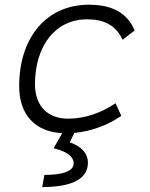

<svg xmlns="http://www.w3.org/2000/svg" viewBox="-20 -547 626 802"><path d="M266.1 -51.3C178.2 -51.3 127 -104 126 -194.3C126.5 -358.4 212.9 -466.3 343.8 -466.3C415 -466.3 463.4 -441.9 492.2 -380.9L542.5 -419.9C512.2 -492.2 449.7 -527.3 351.1 -527.3C175.3 -527.3 60.1 -392.1 60.1 -186.5C60.1 -68.4 126 3.4 239.7 9.3L204.1 72.3C258.8 85.4 287.6 106.9 287.6 135.3C287.6 167 245.6 183.6 165.5 183.6L156.2 234.4C281.7 234.4 347.2 199.7 347.2 132.8C347.2 94.2 321.3 64.9 271.5 47.4L290.5 8.3C362.8 1.5 432.1 -25.4 486.8 -63L462.4 -115.7C405.8 -76.7 334 -51.3 266.1 -51.3Z"/></svg>

Font: Cascadia Mono NF Light
Style: Italic
Weight: 300
Italic angle: -10°
Monospace: yes
Designer: Aaron Bell
Foundry: Saja Typeworks
Version: Version 2404.023